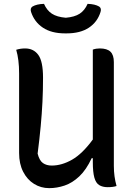

<svg xmlns="http://www.w3.org/2000/svg" viewBox="-20 -961 690 995"><path d="M235 14Q192 14 156.5 -8Q121 -30 100 -71Q79 -112 79 -168V-581Q79 -652 64 -703Q86 -710 110 -710Q154 -710 178.5 -676.5Q203 -643 203 -558Q203 -493 200 -432.5Q197 -372 191 -307.5Q185 -243 175 -165Q184 -129 202.5 -116Q221 -103 248 -103Q300 -103 353.5 -133.5Q407 -164 461 -238V-704Q478 -710 497 -710Q535 -710 552.5 -693Q570 -676 570 -639V-101Q570 -73 573.5 -47.5Q577 -22 584 3Q566 9 538 9Q512 9 494.5 -1.5Q477 -12 469 -40.5Q461 -69 461 -121V-141H455Q427 -81 391 -47Q355 -13 315 0.5Q275 14 235 14ZM434 -941Q472 -940 494 -927Q507 -918 501 -899Q485 -847 440.5 -817.5Q396 -788 325 -788H317Q247 -788 202.5 -817.5Q158 -847 141 -899Q135 -918 148 -927Q170 -940 208 -941Q223 -907 249 -890Q275 -873 321 -869Q367 -873 393 -890Q419 -907 434 -941Z"/></svg>

Font: Recursive Sn Csl St Med
Style: Regular
Weight: 500
Version: Version 1.079;hotconv 1.0.112;makeotfexe 2.5.65598; ttfautoh